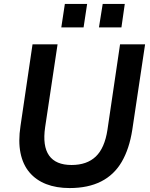

<svg xmlns="http://www.w3.org/2000/svg" viewBox="-20 -944 761 974"><path d="M333 10Q266 10 214.5 -10Q163 -30 129.5 -69.5Q96 -109 84 -168Q72 -227 84 -305L145 -719H272L209 -299Q195 -203 229 -155Q263 -107 343 -107Q421 -107 466 -150Q511 -193 525 -285L589 -719H716L651 -285Q636 -189 597.5 -123Q559 -57 493 -23.5Q427 10 333 10ZM482 -805 501 -924H613L596 -805ZM291 -805 309 -924H422L404 -805Z"/></svg>

Font: Nunitoga
Style: Bold Italic
Weight: 700
Italic angle: -9°
Designer: Vernon Adams
Foundry: Vernon Adams
Version: Version 1.0